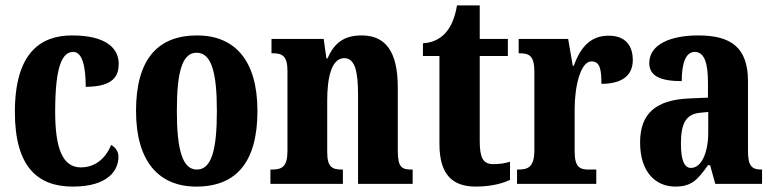

<svg xmlns="http://www.w3.org/2000/svg" viewBox="-20 -680 2861 710"><path d="M249 10C382 10 418 -52 418 -100C418 -121 407 -135 391 -144C372 -97 334 -61 279 -61C211 -61 184 -132 184 -267C184 -438 211 -488 251 -488C286 -488 297 -429 297 -359C401 -359 419 -401 419 -444C419 -501 373 -549 246 -549C128 -549 35 -482 35 -266C35 -61 121 10 249 10Z M706 10C855 10 932 -82 932 -270C932 -458 847 -549 709 -549C561 -549 483 -458 483 -270C483 -82 568 10 706 10ZM708 -53C654 -53 634 -128 634 -270C634 -412 653 -485 707 -485C762 -485 782 -412 782 -270C782 -128 763 -53 708 -53Z M980 0H1248V-53H1245C1208 -53 1190 -62 1190 -118V-309C1190 -390 1205 -465 1253 -465C1293 -465 1304 -415 1304 -330V0H1506V-53H1502C1465 -53 1451 -62 1451 -123V-356C1451 -491 1405 -549 1317 -549C1247 -549 1214 -516 1191 -464H1187L1177 -536H984V-483H988C1023 -483 1043 -474 1043 -418V-122C1043 -62 1022 -53 984 -53H980Z M1740 10C1803 10 1846 -5 1866 -15V-82C1848 -76 1826 -73 1804 -73C1765 -73 1754 -99 1754 -159V-473H1858V-536H1754V-660H1670C1662 -613 1648 -584 1633 -565C1617 -544 1588 -522 1544 -520V-473H1605V-148C1605 -31 1656 10 1740 10Z M1892 0H2185V-53H2157C2125 -53 2105 -61 2105 -120V-277C2105 -361 2127 -453 2167 -453C2198 -453 2204 -425 2204 -370C2275 -370 2320 -397 2320 -458C2320 -510 2294 -548 2231 -548C2166 -548 2128 -509 2102 -437H2098L2081 -536H1898V-483H1901C1937 -483 1956 -474 1956 -415V-125C1956 -62 1933 -53 1896 -53H1892Z M2477 10C2537 10 2560 -15 2598 -69H2606L2625 0H2798V-53H2795C2758 -53 2746 -69 2746 -123V-379C2746 -504 2684 -549 2562 -549C2462 -549 2381 -517 2381 -447C2381 -400 2420 -380 2501 -380C2501 -449 2517 -488 2549 -488C2584 -488 2598 -449 2598 -374V-319L2530 -316C2407 -311 2347 -262 2347 -153C2347 -42 2406 10 2477 10ZM2535 -59C2509 -59 2498 -92 2498 -149C2498 -221 2515 -258 2569 -263L2599 -266V-191C2599 -113 2573 -59 2535 -59Z"/></svg>

Font: Noto Serif Bengali ExtraCondensed ExtraBold
Style: Regular
Weight: 800
Width: 2
Designer: Juan Bruce, Universal Thirst, Indian Type Foundry and the Monotype Design Team.
Foundry: Monotype Imaging Inc.
Version: Version 2.003